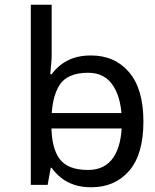

<svg xmlns="http://www.w3.org/2000/svg" viewBox="-20 -780 655 810"><path d="M536 -238V-303H160V-238ZM365 10Q465 10 525 -59.5Q585 -129 585 -267Q585 -405 524.5 -475.5Q464 -546 364 -546Q322 -546 291 -535.5Q260 -525 237 -507Q214 -489 198 -467H192Q193 -480 195.5 -505.5Q198 -531 198 -546V-760H110V0H181L194 -72H198Q214 -49 237 -30.5Q260 -12 291.5 -1Q323 10 365 10ZM351 -63Q266 -63 231.5 -109.5Q197 -156 197 -250V-266Q197 -366 230 -419.5Q263 -473 352 -473Q423 -473 458.5 -416.5Q494 -360 494 -265Q494 -169 458.5 -116Q423 -63 351 -63Z"/></svg>

Font: hindi15
Style: Regular
Weight: 400
Designer: Jelle Bosma - Monotype Design Team
Foundry: Monotype Imaging Inc.
Version: Version 2.006